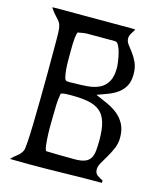

<svg xmlns="http://www.w3.org/2000/svg" viewBox="-107 -780 704 854"><g transform="rotate(15 245.0 -353.0)"><path d="M27 -703 39 -704H393L410 -703Q404 -692 396.5 -681Q389 -670 389 -657Q389 -643 399 -630Q409 -617 421.5 -600.5Q434 -584 444 -562Q454 -540 454 -509Q454 -476 442.5 -455Q431 -434 412 -420Q393 -406 368.5 -396.5Q344 -387 318 -378Q347 -366 374 -353.5Q401 -341 422 -324Q443 -307 456 -282Q469 -257 469 -221Q469 -194 459 -171Q449 -148 437 -127.5Q425 -107 415 -90Q405 -73 405 -58Q405 -41 417 -32Q429 -23 443 -17V-6Q358 -6 273.5 -4Q189 -2 104 -2L20 -3Q33 -17 48 -28Q63 -39 71 -56Q74 -62 76.5 -98Q79 -134 80 -185.5Q81 -237 82 -297Q83 -357 83 -412Q83 -467 83 -510Q83 -553 83 -569Q83 -605 81 -620.5Q79 -636 73 -646Q67 -656 56 -666.5Q45 -677 27 -703ZM210 -630Q199 -630 187.5 -628Q176 -626 165 -624Q161 -613 159.5 -599Q158 -585 157.5 -570Q157 -555 157 -541Q157 -527 157 -515Q157 -510 157 -492Q157 -474 158.5 -454.5Q160 -435 163.5 -419.5Q167 -404 173 -403Q181 -401 189 -401.5Q197 -402 205 -402Q238 -402 269 -404.5Q300 -407 323.5 -418Q347 -429 361 -452.5Q375 -476 375 -518Q375 -526 372.5 -544.5Q370 -563 365.5 -582Q361 -601 353.5 -615.5Q346 -630 336 -630ZM163 -342Q158 -316 157 -288.5Q156 -261 156 -235Q156 -225 155.5 -201.5Q155 -178 156 -152Q157 -126 159.5 -104.5Q162 -83 167 -78Q200 -77 233 -76.5Q266 -76 298 -76Q329 -76 346 -83Q363 -90 371 -104Q379 -118 381 -139Q383 -160 383 -188Q383 -237 373.5 -268.5Q364 -300 343.5 -317Q323 -334 290.5 -340.5Q258 -347 211 -347Q199 -347 186.5 -346.5Q174 -346 163 -342Z"/></g></svg>

Font: Germanica
Style: Regular
Weight: 400
Designer: Peter Wiegel
Foundry: Peter Wiegel